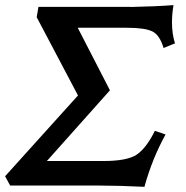

<svg xmlns="http://www.w3.org/2000/svg" viewBox="-34 -720 723 745"><path d="M526.4 4.9Q425.3 0 350.1 0H5.4L-14.2 -36.1L268.6 -349.6L108.4 -653.3L115.2 -693.4H472.2V-692.9Q570.3 -694.8 639.2 -700.2Q633.3 -664.6 633.3 -633.3Q633.3 -588.4 645 -551.8L600.6 -533.7Q585.9 -584 557.1 -598.1Q528.3 -612.3 458 -612.3H267.6L392.6 -369.6L147.9 -95.2H366.7Q460.4 -95.2 497.3 -120.6Q534.2 -146 566.9 -212.4L608.4 -198.2Q556.6 -104.5 526.4 4.9Z"/></svg>

Font: Kelvinch
Style: Bold Italic
Weight: 700
Italic angle: -10°
Designer: Paul James Miller
Foundry: High-Logic / Made with FontCreator
Version: Version 3.30 September 23, 2016